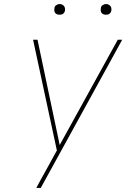

<svg xmlns="http://www.w3.org/2000/svg" viewBox="-20 -932 640 952"><path d="M182 0H160Q171 -21 182.5 -42Q194 -63 206 -84L262 -186L144 -735H166L276 -213L564 -735H586ZM505 -859Q499 -859 493.5 -861Q488 -863 484 -867.5Q480 -872 479.5 -878.5Q479 -885 480 -891Q480 -896 482.5 -900Q485 -904 489 -906.5Q493 -909 497 -910.5Q501 -912 506 -912Q512 -912 517.5 -909.5Q523 -907 527 -902.5Q531 -898 532 -891.5Q533 -885 532 -879Q531 -874 528.5 -870Q526 -866 522.5 -863.5Q519 -861 514.5 -860Q510 -859 505 -859ZM275 -859Q269 -859 263.5 -861Q258 -863 254 -867.5Q250 -872 249.5 -878.5Q249 -885 250 -891Q250 -896 252.5 -900Q255 -904 259 -906.5Q263 -909 267 -910.5Q271 -912 276 -912Q282 -912 287.5 -909.5Q293 -907 297 -902.5Q301 -898 302 -891.5Q303 -885 302 -879Q301 -874 298.5 -870Q296 -866 292.5 -863.5Q289 -861 284.5 -860Q280 -859 275 -859Z"/></svg>

Font: Iosevka Thin Extended Oblique
Style: Regular
Weight: 100
Width: 7
Italic angle: -9°
Monospace: yes
Designer: Belleve Invis
Foundry: Belleve Invis
Version: Version 32.5.0; ttfautohint (v1.8.4)